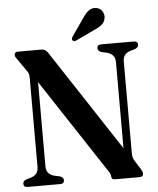

<svg xmlns="http://www.w3.org/2000/svg" viewBox="-59 -940 814 991"><g transform="rotate(-5 348.0 -445.0)"><path d="M233.5 -18.5Q233.5 0 212.5 0H44Q23 0 23 -18.5Q23 -31.5 39.5 -39L65.5 -46.5Q82.5 -52 93 -64Q103.5 -76 103.5 -99V-556Q103.5 -571 101.5 -579Q99.5 -587 93 -596L49 -659Q43 -666.5 39.8 -672.2Q36.5 -678 36.5 -684.5Q36.5 -700 54.5 -700H177.5Q196.5 -700 209 -681.5L554 -156V-601Q554 -623.5 543.8 -635.5Q533.5 -647.5 515 -653.5L481.5 -661Q465 -668.5 465 -681.5Q465 -700 485.5 -700H654.5Q675.5 -700 675.5 -681.5Q675.5 -668.5 659 -661L633 -653.5Q615 -647.5 604.8 -635.8Q594.5 -624 594.5 -601V-127.5Q594.5 -104 604 -88.5L631.5 -45Q638.5 -33.5 640.8 -27.8Q643 -22 643 -17.5Q643 0 624 0H496Q478 0 478 -16Q478 -22.5 475.5 -29Q473 -35.5 463.5 -49L144.5 -534V-99Q144.5 -76 154.8 -64Q165 -52 183 -46.5L217 -39Q233.5 -31.5 233.5 -18.5ZM404.5 -842Q420.5 -867 438 -880Q455.5 -893 476.5 -889Q497.5 -886 507.8 -869.2Q518 -852.5 515.5 -835.5Q512 -812.5 496 -799.5Q480 -786.5 455.5 -776.5L359.5 -731Q346.5 -725 340.5 -733.5Q337 -738 338.2 -743Q339.5 -748 343 -753.5Z"/></g></svg>

Font: Fraunces 144pt S050 SemiBold
Style: Regular
Weight: 600
Version: Version 1.000; ttfautohint (v1.8.3)